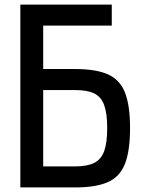

<svg xmlns="http://www.w3.org/2000/svg" viewBox="-20 -820 640 840"><path d="M69 0V-800H469V-708H169V-518H309Q400 -518 452.5 -494.5Q505 -471 527 -414.5Q549 -358 549 -260Q549 -161 527 -104Q505 -47 452.5 -23.5Q400 0 309 0ZM169 -92H309Q362 -92 392.5 -107.5Q423 -123 436 -159.5Q449 -196 449 -260Q449 -323 436 -359.5Q423 -396 392.5 -411Q362 -426 309 -426H169Z"/></svg>

Font: Victor Mono Thin
Style: Regular
Weight: 100
Monospace: yes
Designer: Rune Bjørnerås
Version: Version 1.561;gftools[0.9.30]